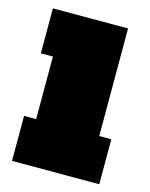

<svg xmlns="http://www.w3.org/2000/svg" viewBox="-91 -616 527 676"><g transform="rotate(15 173.0 -278.0)"><path d="M18 0V-164H62V-392H18V-556H292V-164H336V0Z"/></g></svg>

Font: Alfa Slab One
Style: Regular
Weight: 400
Designer: JM Sole
Foundry: JM Sole
Version: Version 2.000